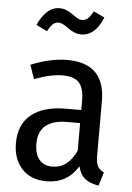

<svg xmlns="http://www.w3.org/2000/svg" viewBox="-55 -809 596 864"><g transform="rotate(5 243.0 -377.5)"><path d="M442 -49 423 12Q384 6 361.5 -12Q339 -30 330 -67Q281 13 188 13Q117 13 76.5 -30.5Q36 -74 36 -147Q36 -231 91 -275.5Q146 -320 248 -320H316V-364Q316 -419 293.5 -443.5Q271 -468 220 -468Q165 -468 92 -440L70 -503Q158 -539 234 -539Q405 -539 405 -368V-120Q405 -88 414 -73Q423 -58 442 -49ZM316 -137V-261H259Q128 -261 128 -152Q128 -105 149 -80Q170 -55 208 -55Q279 -55 316 -137ZM225 -682Q211 -692 200.5 -697.5Q190 -703 180 -703Q165 -703 154.5 -693Q144 -683 131 -660L82 -684Q99 -723 123.5 -745.5Q148 -768 179 -768Q195 -768 209 -762.5Q223 -757 239 -746Q254 -735 264 -729.5Q274 -724 285 -724Q299 -724 310 -734Q321 -744 334 -767L383 -744Q366 -701 341.5 -680Q317 -659 287 -659Q269 -659 254.5 -665Q240 -671 225 -682Z"/></g></svg>

Font: Fira Sans Condensed
Style: Regular
Weight: 400
Width: 3
Designer: bBox Type GmbH & Carrois Corporate GbR & Edenspiekermann AG
Foundry: bBox Type GmbH & Carrois Corporate GbR & Edenspiekermann AG
Version: Version 4.301